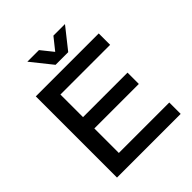

<svg xmlns="http://www.w3.org/2000/svg" viewBox="-236 -1007 1147 1147"><g transform="rotate(-45 337.0 -434.0)"><path d="M191.9 -868.2H290L351.1 -792L412.1 -868.2H509.8L404.8 -735.8H297.9ZM81.1 0V-686H612.8V-589.8H192.9V-398.9H568.8V-303.2H192.9V-96.2H619.1V0Z"/></g></svg>

Font: Archivo Medium
Style: Regular
Weight: 500
Designer: Hector Gatti
Foundry: Omnibus-Type
Version: Version 2.001